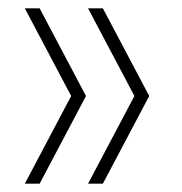

<svg xmlns="http://www.w3.org/2000/svg" viewBox="-20 -510 437 460"><path d="M39.5 -70 150.5 -280 39.5 -490H75L186 -280L75 -70ZM191 -70 302 -280 191 -490H226.5L337.5 -280L226.5 -70Z"/></svg>

Font: Encode Sans Semi Condensed Thin
Style: Regular
Weight: 100
Width: 4
Designer: Multiple Designers
Foundry: Impallari Type
Version: Version 3.000; ttfautohint (v1.8.3) -l 8 -r 50 -G 200 -x 14 